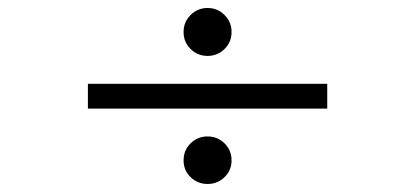

<svg xmlns="http://www.w3.org/2000/svg" viewBox="-20 -541 1040 481"><path d="M560.1 -460.9Q560.1 -435.5 542.5 -418.2Q524.9 -400.9 500 -400.9Q475.1 -400.9 457.5 -418.2Q439.9 -435.5 439.9 -460.9Q439.9 -485.8 457.5 -503.4Q475.1 -521 500 -521Q524.9 -521 542.5 -503.4Q560.1 -485.8 560.1 -460.9ZM799.8 -269H200.2V-331.1H799.8ZM560.1 -139.2Q560.1 -114.3 542.5 -97.2Q524.9 -80.1 500 -80.1Q475.1 -80.1 457.5 -97.2Q439.9 -114.3 439.9 -139.2Q439.9 -164.6 457.5 -181.9Q475.1 -199.2 500 -199.2Q524.9 -199.2 542.5 -181.9Q560.1 -164.6 560.1 -139.2Z"/></svg>

Font: Veleka
Style: Bold
Weight: 700
Designer: Stefan Peev, Context Ltd, 2016; SIL International, 1997-2014.
Foundry: Stefan Peev, Context Ltd, 2016
Version: Version 1.000